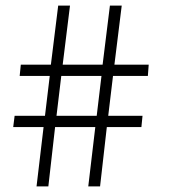

<svg xmlns="http://www.w3.org/2000/svg" viewBox="-20 -663 611 683"><path d="M152 0H110L135 -211H27L32 -251H140L157 -393H50L54 -433H161L187 -643H229L203 -433H345L371 -643H413L387 -433H509L506 -393H382L365 -251H487L483 -211H360L336 0H294L319 -211H176ZM198 -393 181 -251H324L341 -393Z"/></svg>

Font: Josefin Slab
Style: Regular
Weight: 400
Designer: Santiago Orozco
Foundry: Typemade
Version: Version 2.000